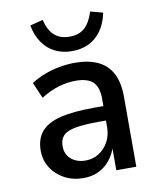

<svg xmlns="http://www.w3.org/2000/svg" viewBox="-82 -778 704 851"><g transform="rotate(-10 270.0 -352.0)"><path d="M225 9Q178 9 140 -11.5Q102 -32 80.5 -66.5Q59 -101 59 -143Q59 -196 86.5 -228.5Q114 -261 172.5 -275.5Q231 -290 325 -290H381V-225H332Q284 -225 250.5 -221Q217 -217 197 -208.5Q177 -200 167.5 -184.5Q158 -169 158 -146Q158 -109 183.5 -87.5Q209 -66 249 -66Q281 -66 308 -83Q335 -100 351 -129.5Q367 -159 367 -197V-324Q367 -376 342.5 -399Q318 -422 265 -422Q227 -422 188 -410.5Q149 -399 108 -373L77 -445Q105 -463 137.5 -475.5Q170 -488 205.5 -494.5Q241 -501 276 -501Q337 -501 379 -481Q421 -461 442.5 -420Q464 -379 464 -314V0H374V-106H377Q366 -72 345 -46Q324 -20 294 -5.5Q264 9 225 9ZM273 -554Q231 -554 197.5 -570.5Q164 -587 141.5 -619Q119 -651 110 -698L168 -713Q180 -665 205.5 -642Q231 -619 274 -619Q316 -619 341.5 -642Q367 -665 382 -713L438 -698Q428 -650 405 -618Q382 -586 349 -570Q316 -554 273 -554Z"/></g></svg>

Font: Nunito Sans 10pt SemiCondensed SemiBold
Style: Regular
Weight: 600
Width: 4
Designer: Vernon Adams
Foundry: Vernon Adams
Version: Version 3.101;gftools[0.9.27]